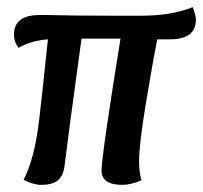

<svg xmlns="http://www.w3.org/2000/svg" viewBox="-20 -514 568 537"><path d="M91 -472H113Q179 -470 305 -470H375Q459 -470 519 -494Q528 -469 528 -459Q528 -404 455 -404H420Q407 -340 388 -225Q369 -110 369 -64Q369 -30 376 -10Q347 3 322 3Q264 3 264 -37Q264 -77 317 -406H208Q169 -122 161 -54Q158 -24 143 -10.5Q128 3 95 3Q74 3 46 -11Q76 -69 89 -174Q100 -268 114 -404Q65 -400 32 -380Q19 -397 19 -417Q19 -472 91 -472Z"/></svg>

Font: Overlock
Style: Bold Italic
Weight: 700
Designer: Dario Muhafara
Foundry: Dario Manuel Muhafara
Version: Version 1.002